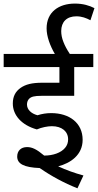

<svg xmlns="http://www.w3.org/2000/svg" viewBox="-20 -916 535 1046"><path d="M180.7 -210.9C207.5 -222.2 239.3 -228.5 262.7 -228.5C316.9 -228.5 351.1 -200.2 351.1 -156.7C351.1 -139.2 345.7 -123.5 334.5 -110.4C312 -83.5 269 -68.4 220.7 -68.4C179.7 -103 154.8 -114.7 127.4 -114.7C93.8 -114.7 73.7 -94.2 73.7 -63C73.7 -23.4 110.8 -3.9 196.3 -0.5C260.3 43.9 328.6 80.6 401.9 109.9L434.6 40C386.2 26.9 340.3 10.3 296.9 -9.8C363.3 -26.9 430.2 -71.3 430.2 -154.3C430.2 -246.1 358.4 -299.8 258.8 -299.8C233.4 -299.8 208.5 -295.9 184.1 -288.1C149.4 -297.4 127 -319.3 127 -346.7C127 -358.9 130.9 -369.6 138.2 -377.4C149.4 -388.7 164.6 -394 207.5 -394H384.3V-550.8H488.3V-622.1H360.4C344.2 -646.5 333 -668 325.7 -687C317.4 -707.5 313.5 -727.5 313.5 -746.6C313.5 -796.9 343.8 -827.1 396 -827.1C425.3 -827.1 449.7 -817.9 472.7 -805.7L494.6 -871.6C467.3 -885.7 432.6 -896.5 388.2 -896.5C299.3 -896.5 233.9 -849.6 233.9 -761.7C233.9 -740.2 238.3 -716.8 246.6 -691.9C254.4 -668.9 265.1 -645.5 278.8 -622.1H0V-550.8H303.7V-465.3H210C153.3 -465.3 119.1 -456.1 91.8 -437C64.5 -417.5 49.8 -391.1 49.8 -352.1C49.8 -287.6 98.6 -233.9 180.7 -210.9Z"/></svg>

Font: Noto Reveo Sans
Style: Regular
Weight: 400
Designer: Monotype Design team
Foundry: Monotype Imaging Inc.
Version: Version 1.04